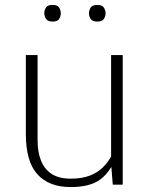

<svg xmlns="http://www.w3.org/2000/svg" viewBox="-20 -753 611 783"><path d="M267.6 9.8Q179.2 9.8 132.3 -42.5Q85.4 -94.7 85.4 -206.1V-528.3H133.3V-181.2Q133.3 -133.8 147 -98.6Q160.6 -63.5 190.4 -43.9Q220.2 -24.4 268.1 -24.4Q314 -24.4 345.7 -36.6Q377.4 -48.8 398.4 -69.3Q419.4 -89.8 433.1 -114.7V-528.3H480.5V0H439.9L434.1 -72.3Q407.2 -27.8 368.7 -9Q330.1 9.8 267.6 9.8ZM377 -665Q356.4 -665 349.6 -676Q342.8 -687 342.8 -699.2Q342.8 -710.4 349.4 -721.7Q356 -732.9 377 -732.9Q397 -732.9 403.8 -721.7Q410.6 -710.4 410.6 -699.2Q410.6 -687 403.8 -676Q397 -665 377 -665ZM194.8 -665Q174.3 -665 167.5 -676.3Q160.6 -687.5 160.6 -699.2Q160.6 -710.4 167 -721.7Q173.3 -732.9 194.8 -732.9Q214.8 -732.9 221.4 -721.7Q228 -710.4 228 -699.2Q228 -687 221.4 -676Q214.8 -665 194.8 -665Z"/></svg>

Font: Comme Thin
Style: Regular
Weight: 250
Version: Version 1.000;gftools[0.9.27]